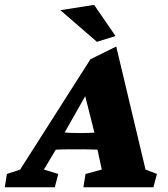

<svg xmlns="http://www.w3.org/2000/svg" viewBox="-66 -786 704 806"><path d="M-45.9 0 -37.1 -55.7 18.6 -74.2 313.5 -537.1 421.9 -590.8 544.9 -74.2 592.8 -55.7 578.1 0H284.2L293 -55.7L361.3 -74.2L336.9 -186.5L332 -222.7L279.3 -431.6L307.6 -410.2L204.1 -227.5L192.4 -198.2L118.2 -74.2L178.7 -55.7L164.1 0ZM146.5 -156.2 165 -232.4Q187.5 -231.4 209.5 -229.5Q231.4 -227.5 271.5 -227.5Q310.5 -227.5 335.4 -229.5Q360.4 -231.4 381.8 -232.4L363.3 -157.2Q354.5 -157.2 329.6 -158.2Q304.7 -159.2 253.9 -159.2Q203.1 -159.2 178.7 -158.2Q154.3 -157.2 146.5 -156.2ZM340.8 -610.4 187.5 -743.2 329.1 -765.6 418.9 -634.8Z"/></svg>

Font: Crimson Pro Black
Style: Italic
Weight: 900
Italic angle: -12°
Designer: Jacques Le Bailly
Foundry: Baron von Fonthausen
Version: Version 1.003